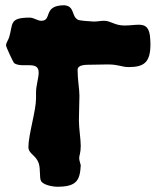

<svg xmlns="http://www.w3.org/2000/svg" viewBox="-20 -693 592 730"><path d="M550 -558C545 -592 530 -599 507 -599C492 -599 474 -596 453 -596C416 -596 401 -614 376 -614C363 -614 350 -611 337 -611C327 -611 282 -615 278 -617C250 -630 266 -669 225 -673C141 -673 180 -614 137 -614C122 -614 109 -626 93 -626C14 -626 30 -602 15 -552C11 -539 3 -531 3 -520C3 -515 29 -458 34 -453C44 -446 57 -445 70 -445C77 -445 84 -445 91 -445C113 -445 127 -440 127 -417C127 -396 117 -367 117 -342C117 -333 117 -325 117 -318C117 -273 88 -180 88 -134C88 -108 116 -104 127 -73C135 -49 129 -18 136 -5C144 10 179 17 198 17C271 17 284 -7 287 -64C287 -68 281 -82 281 -92C281 -101 287 -112 287 -138C287 -165 280 -203 280 -236C280 -269 282 -298 282 -329C282 -356 275 -389 275 -427C275 -447 303 -447 330 -447C346 -447 369 -448 390 -448C431 -448 443 -438 469 -438C527 -438 552 -455 552 -525C552 -536 551 -548 550 -558Z"/></svg>

Font: Freckle Face
Style: Regular
Weight: 400
Designer: Astigmatic (AOETI)
Foundry: Astigmatic (AOETI)
Version: Version 1.000